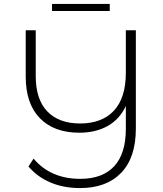

<svg xmlns="http://www.w3.org/2000/svg" viewBox="-20 -854 828 978"><path d="M672 -700V-199Q672 -51 597 26.5Q522 104 388 104Q304 104 237 75.5Q170 47 125 -6L151 -46Q238 57 389 57Q502 57 561.5 -7Q621 -71 621 -198V-314Q589 -246 528 -212Q467 -178 384 -178Q255 -178 183 -252Q111 -326 111 -464V-700H162V-466Q162 -348 221 -286.5Q280 -225 388 -225Q499 -225 560 -290Q621 -355 621 -484V-700ZM245 -834H539V-798H245Z"/></svg>

Font: Montserrat Alternates Light
Style: Regular
Weight: 300
Designer: Julieta Ulanovsky
Foundry: Julieta Ulanovsky
Version: Version 7.200